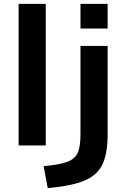

<svg xmlns="http://www.w3.org/2000/svg" viewBox="-20 -750 651 990"><path d="M76 -730H216V0H76ZM395 -59V-513H535V-59Q535 42 508 98Q481 154 415 181.5Q349 209 226 220L205 107Q289 99 328 84Q367 69 381 37.5Q395 6 395 -59ZM395 -730H535V-603H395Z"/></svg>

Font: Enso
Style: Bold
Weight: 700
Designer: Coji Morishita
Foundry: UNDERFOREST DESIGN
Version: Version 1.000